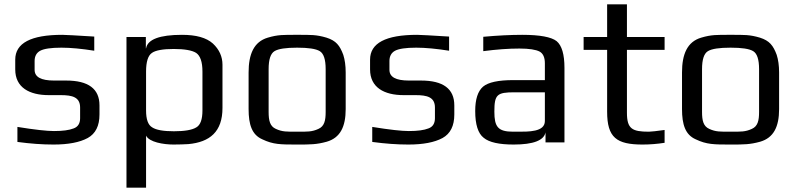

<svg xmlns="http://www.w3.org/2000/svg" viewBox="-20 -654 3661 882"><path d="M204 -217H259C312 -217 348 -208 348 -160V-111C348 -87 338 -71 318 -64C298 -56 268 -52 228 -52C196 -52 140 -58 60 -71V-2C119 6 174 10 226 10C294 10 346 0 383 -20C419 -40 437 -76 437 -128V-170C437 -246 386 -284 284 -284H228C169 -284 139 -300 139 -333V-374C139 -396 148 -412 165 -421C182 -430 214 -435 262 -435C305 -435 356 -430 413 -421V-486C331 -491 282 -494 266 -494C122 -494 50 -456 50 -380V-335C50 -252 115 -217 204 -217Z M777 10C804 10 826 9 845 8C944 -1 1002 -49 1002 -158V-357C1002 -394 987 -427 958 -454C928 -481 881 -494 816 -494C713 -494 658 -473 651 -432H650V-484H561V208H651V-31C665 -1 731 10 777 10ZM910 -147C910 -106 901 -80 882 -69C863 -57 828 -51 779 -51C730 -51 697 -57 679 -69C660 -80 651 -106 651 -147V-325C651 -370 660 -399 678 -411C695 -423 729 -429 778 -429C827 -429 862 -423 881 -411C900 -398 910 -370 910 -325Z M1568 -321C1568 -353 1564 -380 1557 -402C1541 -445 1524 -467 1480 -481C1433 -495 1408 -494 1345 -494C1282 -494 1257 -495 1210 -481C1146 -462 1122 -405 1122 -321V-153C1122 -82 1137 -35 1185 -14C1235 10 1269 10 1345 10C1406 10 1434 10 1481 -3C1543 -21 1568 -72 1568 -153ZM1476 -140C1476 -100 1470 -74 1443 -62C1413 -48 1392 -49 1345 -49C1298 -49 1277 -48 1247 -62C1220 -74 1214 -100 1214 -140V-336C1214 -381 1223 -408 1241 -419C1259 -430 1294 -435 1345 -435C1396 -435 1431 -430 1449 -419C1467 -408 1476 -381 1476 -336Z M1834 -217H1889C1942 -217 1978 -208 1978 -160V-111C1978 -87 1968 -71 1948 -64C1928 -56 1898 -52 1858 -52C1826 -52 1770 -58 1690 -71V-2C1749 6 1804 10 1856 10C1924 10 1976 0 2013 -20C2049 -40 2067 -76 2067 -128V-170C2067 -246 2016 -284 1914 -284H1858C1799 -284 1769 -300 1769 -333V-374C1769 -396 1778 -412 1795 -421C1812 -430 1844 -435 1892 -435C1935 -435 1986 -430 2043 -421V-486C1961 -491 1912 -494 1896 -494C1752 -494 1680 -456 1680 -380V-335C1680 -252 1745 -217 1834 -217Z M2573 0V-342C2573 -404 2561 -445 2537 -465C2513 -484 2460 -494 2379 -494C2326 -494 2266 -491 2200 -485V-419C2261 -427 2317 -431 2366 -431C2411 -431 2442 -426 2459 -417C2475 -408 2483 -390 2483 -363V-286H2338C2269 -286 2223 -276 2199 -256C2175 -235 2163 -198 2163 -144C2163 -82 2176 -41 2202 -21C2227 0 2273 10 2340 10C2430 10 2479 -9 2486 -46V0ZM2251 -141C2251 -220 2263 -230 2344 -230H2483V-98C2483 -47 2407 -49 2355 -49H2337C2267 -49 2251 -72 2251 -141Z M2860 -136V-425H3033V-484H2860V-634H2769V-484H2661V-425H2769V-141C2769 -22 2812 10 2932 10C2967 10 3001 7 3033 2V-57C2996 -52 2972 -49 2961 -49C2884 -49 2860 -62 2860 -136Z M3559 -321C3559 -353 3555 -380 3548 -402C3532 -445 3515 -467 3471 -481C3424 -495 3399 -494 3336 -494C3273 -494 3248 -495 3201 -481C3137 -462 3113 -405 3113 -321V-153C3113 -82 3128 -35 3176 -14C3226 10 3260 10 3336 10C3397 10 3425 10 3472 -3C3534 -21 3559 -72 3559 -153ZM3467 -140C3467 -100 3461 -74 3434 -62C3404 -48 3383 -49 3336 -49C3289 -49 3268 -48 3238 -62C3211 -74 3205 -100 3205 -140V-336C3205 -381 3214 -408 3232 -419C3250 -430 3285 -435 3336 -435C3387 -435 3422 -430 3440 -419C3458 -408 3467 -381 3467 -336Z"/></svg>

Font: Gamestation Text
Style: Bold
Weight: 400
Designer: Jonas Hecksher
Foundry: Jonas Hecksher, Playtypeª, e-types AS
Version: Version 1.003